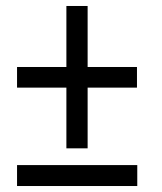

<svg xmlns="http://www.w3.org/2000/svg" viewBox="-20 -622 541 642"><path d="M273 -602H202V-398H37V-329H202V-126H273V-329H438V-398H273ZM439 0V-70H37V0Z"/></svg>

Font: Noto Sans Display SemiCondensed
Style: Regular
Weight: 400
Width: 4
Designer: Monotype Design team
Foundry: Monotype Imaging Inc.
Version: 1.000